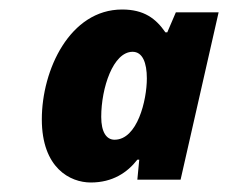

<svg xmlns="http://www.w3.org/2000/svg" viewBox="-20 -740 480 404"><path d="M171 -356C217 -356 248 -377 269 -404H273L269 -362H360L440 -714H350L332 -672H328C308 -701 283 -720 237 -720C127 -720 68 -593 68 -489C68 -386 128 -356 171 -356ZM221 -446C204 -446 193 -462 193 -494C193 -555 218 -631 259 -631C280 -631 289 -608 289 -575C289 -529 269 -446 221 -446Z"/></svg>

Font: Noto Sans SemiCondensed Black
Style: Italic
Weight: 900
Width: 4
Italic angle: -12°
Designer: Monotype Design Team
Foundry: Monotype Imaging Inc.
Version: Version 2.013